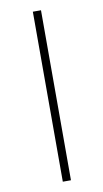

<svg xmlns="http://www.w3.org/2000/svg" viewBox="-85 -771 437 812"><g transform="rotate(-10 134.0 -365.0)"><path d="M117 0V-730H152V0Z"/></g></svg>

Font: M PLUS 1 Thin ExtraLight
Style: Regular
Weight: 250
Version: Version 1.001